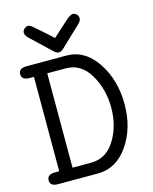

<svg xmlns="http://www.w3.org/2000/svg" viewBox="-120 -883 764 961"><g transform="rotate(-15 262.5 -402.0)"><path d="M19 -30Q19 -61 60 -61H82V-550H60Q19 -550 19 -580Q19 -611 60 -611H266Q362 -611 423.5 -518.5Q485 -426 485 -301Q485 -177 423.5 -88.5Q362 0 266 0H60Q19 0 19 -30ZM90 -776Q90 -787 99 -795.5Q108 -804 119 -804Q128 -804 137.5 -796.5Q147 -789 181 -759Q199 -743 211 -732L234 -711H235Q242 -718 317 -785Q340 -804 350 -804Q361 -804 370 -795.5Q379 -787 379 -775Q379 -762 365 -748Q272 -659 259 -647.5Q246 -636 235 -636Q224 -636 211 -647.5Q198 -659 105 -748Q90 -763 90 -776ZM151 -61H247Q326 -61 371 -133.5Q416 -206 416 -301Q416 -397 371 -473.5Q326 -550 247 -550H151Z"/></g></svg>

Font: CMU Typewriter Text
Style: Regular
Weight: 500
Monospace: yes
Version: Version 0.7.0